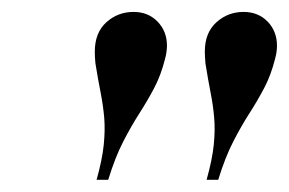

<svg xmlns="http://www.w3.org/2000/svg" viewBox="-20 -780 484 322"><path d="M326.5 -478.5Q336 -512.5 338.5 -537.2Q341 -562 339.2 -582.5Q337.5 -603 333.2 -624.5Q329 -646 324.5 -674Q324 -679.5 323.8 -684.2Q323.5 -689 323.5 -693.5Q323.5 -725 342.8 -742.5Q362 -760 388.5 -760Q413 -760 428.8 -743.8Q444.5 -727.5 444.5 -703.5Q444.5 -698.5 443.8 -693Q443 -687.5 441.5 -682Q434.5 -654 423 -632.2Q411.5 -610.5 398 -589.5Q384.5 -568.5 371 -542.2Q357.5 -516 346 -478.5ZM142 -478.5Q151.5 -512.5 154 -537.2Q156.5 -562 154.8 -582.5Q153 -603 148.8 -624.5Q144.5 -646 140 -674Q139.5 -679.5 139.2 -684.2Q139 -689 139 -693.5Q139 -725 158.2 -742.5Q177.5 -760 204 -760Q228.5 -760 244.2 -743.8Q260 -727.5 260 -703.5Q260 -698.5 259.2 -693Q258.5 -687.5 257 -682Q250 -654 238.5 -632.2Q227 -610.5 213.5 -589.5Q200 -568.5 186.5 -542.2Q173 -516 161.5 -478.5Z"/></svg>

Font: Bodoni Moda 11pt Medium
Style: Italic
Weight: 500
Italic angle: -13°
Designer: Owen Earl
Foundry: indestructible type
Version: Version 2.004